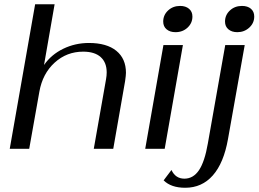

<svg xmlns="http://www.w3.org/2000/svg" viewBox="-20 -703 1225 907"><path d="M146 -683H238L188 -396Q222 -445 278.5 -472.5Q335 -500 400 -500Q484 -500 529.5 -463Q575 -426 575 -359Q575 -348 571 -320L515 0H423L481 -329Q484 -346 484 -361Q484 -408 455.5 -433.5Q427 -459 373 -459Q295 -459 238 -407Q181 -355 166 -270L118 0H26Z M751 -601Q751 -632 774 -653.5Q797 -675 831 -675Q857 -675 873 -661.5Q889 -648 889 -625Q889 -594 866 -572.5Q843 -551 809 -551Q783 -551 767 -564.5Q751 -578 751 -601ZM752 -490H844L758 0H666Z M1043 -601Q1043 -632 1066 -653.5Q1089 -675 1123 -675Q1150 -675 1165.5 -661.5Q1181 -648 1181 -625Q1181 -594 1157.5 -572.5Q1134 -551 1101 -551Q1075 -551 1059 -564.5Q1043 -578 1043 -601ZM753 149 790 100Q809 141 851 141Q893 141 920 101Q947 61 962 -26L1044 -490H1136L1057 -46Q1037 67 985.5 125.5Q934 184 855 184Q788 184 753 149Z"/></svg>

Font: Fahkwang
Style: Italic
Weight: 400
Italic angle: -10°
Version: Version 1.000; ttfautohint (v1.6)